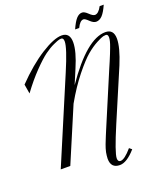

<svg xmlns="http://www.w3.org/2000/svg" viewBox="-167 -947 973 1151"><g transform="rotate(-20 320.0 -371.5)"><path d="M396 -142 533 -466Q538 -477 550.5 -506.5Q563 -536 568.5 -550Q574 -564 582 -585Q590 -606 593.5 -620.5Q597 -635 597 -645Q597 -665 583 -665Q577 -665 566.5 -663Q556 -661 522.5 -643.5Q489 -626 453.5 -596Q418 -566 365 -500Q312 -434 261 -344L115 0H54L281 -536Q339 -672 339 -713Q339 -736 324 -736Q320 -736 311.5 -734.5Q303 -733 274 -720Q245 -707 213.5 -684Q182 -661 133 -610.5Q84 -560 34 -492L24 -552Q115 -646 199.5 -699.5Q284 -753 333 -753Q385 -753 385 -691Q385 -633 343 -536L305 -446Q467 -682 586 -682Q639 -682 639 -621Q639 -566 598 -466L460 -142Q392 18 392 53Q392 75 409 75Q435 75 482 20L498 33Q442 97 397 97Q340 97 340 36Q340 27 341.5 16Q343 5 344.5 -4Q346 -13 350.5 -27Q355 -41 358 -49Q361 -57 367.5 -73Q374 -89 376.5 -95.5Q379 -102 386.5 -119.5Q394 -137 396 -142ZM634 -840Q615 -797 597 -778Q579 -759 557 -759Q540 -759 519.5 -779Q499 -799 489 -799Q467 -799 448 -759H422Q441 -802 458 -821Q475 -840 495 -840Q510 -840 530.5 -820Q551 -800 564 -800Q587 -800 608 -840Z"/></g></svg>

Font: Dynalight
Style: Regular
Weight: 400
Designer: Astigmatic (AOETI)
Foundry: Astigmatic (AOETI)
Version: Version 1.000